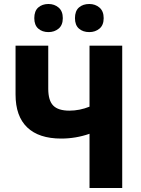

<svg xmlns="http://www.w3.org/2000/svg" viewBox="-20 -943 709 963"><path d="M429 0V-272Q360 -248 287 -248Q175 -248 116.5 -304Q58 -360 58 -469V-714H222V-498Q222 -439 247 -413.5Q272 -388 328 -388Q379 -388 429 -408V-714H593V0ZM152 -852Q152 -888 172 -905.5Q192 -923 223 -923Q253 -923 274 -905Q295 -887 295 -852Q295 -817 274 -799.5Q253 -782 223 -782Q192 -782 172 -799.5Q152 -817 152 -852ZM356 -852Q356 -888 376 -905.5Q396 -923 428 -923Q458 -923 479 -905Q500 -887 500 -852Q500 -817 479 -799.5Q458 -782 428 -782Q396 -782 376 -799.5Q356 -817 356 -852Z"/></svg>

Font: Noto Sans SemiCondensed ExtraBold
Style: Regular
Weight: 800
Width: 4
Designer: Monotype Design Team
Foundry: Monotype Imaging Inc.
Version: Version 2.013; ttfautohint (v1.8.4.7-5d5b)